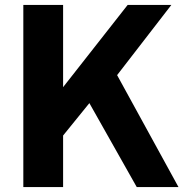

<svg xmlns="http://www.w3.org/2000/svg" viewBox="-20 -762 766 782"><path d="M457 -456 678 -742H500L237 -407V-742H75V0H237V-210L344 -342L537 0H707Z"/></svg>

Font: Cheyenne Sans
Style: Bold
Weight: 700
Designer: The Public Sans project authors (U.S. Web Design System), Libre Franklin designed by Pablo Impallari and Rodrigo Fuenzal
Foundry: The Cheyenne Sans Project Authors
Version: Version 2.007